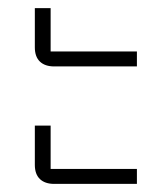

<svg xmlns="http://www.w3.org/2000/svg" viewBox="-20 -534 410 474"><path d="M114 -370Q91 -370 78.5 -382Q66 -394 66 -417V-514H105V-407H318V-370ZM114 -80Q91 -80 78.5 -92Q66 -104 66 -127V-224H105V-117H318V-80Z"/></svg>

Font: Anuphan ExtraLight
Style: Regular
Weight: 200
Designer: Cadson Demak
Version: Version 3.001